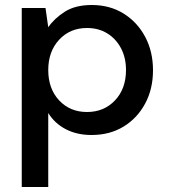

<svg xmlns="http://www.w3.org/2000/svg" viewBox="-20 -528 680 768"><path d="M67 220V-496H162L173 -419Q197 -454 239 -481Q281 -508 347 -508Q419 -508 474 -474Q529 -440 560.5 -381Q592 -322 592 -247Q592 -172 560.5 -113.5Q529 -55 474 -21.5Q419 12 346 12Q288 12 243.5 -11Q199 -34 173 -76V220ZM328 -80Q396 -80 440 -126.5Q484 -173 484 -248Q484 -297 464 -335Q444 -373 409 -394.5Q374 -416 328 -416Q260 -416 216.5 -369Q173 -322 173 -248Q173 -173 216.5 -126.5Q260 -80 328 -80Z"/></svg>

Font: Ultramarine Medium
Style: Regular
Weight: 500
Designer: Colophon Foundry, Jonny Pinhorn
Foundry: Colophon Foundry
Version: Version 1.200; ttfautohint (v1.8.3)